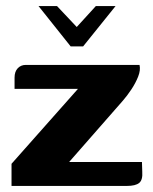

<svg xmlns="http://www.w3.org/2000/svg" viewBox="-20 -613 505 633"><path d="M107 -593H168L233 -524L296 -593H361L254 -460H213ZM208 -79H448L449 -47Q451 -20 439 -10Q427 0 398 0H18V-73L237 -320H28V-357Q28 -377 38.5 -388Q49 -399 65 -399H440Q444 -382 435.5 -360.5Q427 -339 413 -318Q399 -297 385 -281Z"/></svg>

Font: Genos
Style: Bold
Weight: 700
Designer: Robert E. Leuschke
Foundry: Robert E. Leuschke
Version: Version 1.010